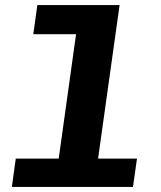

<svg xmlns="http://www.w3.org/2000/svg" viewBox="-20 -741 640 761"><path d="M197 0 281.5 -605.5H112L128 -721H454L353 0ZM27 0 42.5 -112.5H523L507 0Z"/></svg>

Font: Chivo Mono Medium
Style: Italic
Weight: 500
Italic angle: -8.05°
Monospace: yes
Designer: Hector Gatti
Foundry: Omnibus-Type
Version: Version 1.008